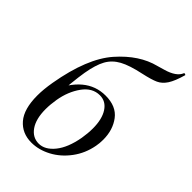

<svg xmlns="http://www.w3.org/2000/svg" viewBox="-223 -808 904 904"><g transform="rotate(45 228.5 -356.5)"><path d="M32 -163Q32 -204 41 -256Q75 -452 156.5 -544.5Q238 -637 334 -661Q340 -663 370 -671.5Q400 -680 419.5 -693.5Q439 -707 446 -725Q448 -727 449 -727Q452 -727 454 -725.5Q456 -724 457 -723Q442 -670 425 -644Q408 -618 384 -607Q360 -596 310 -585Q239 -570 201.5 -549.5Q164 -529 144.5 -494Q125 -459 114 -395Q103 -329 95 -204L62 -224Q130 -390 260 -390Q331 -390 365 -345Q399 -300 399 -235Q399 -211 395 -191Q384 -131 349 -84Q314 -37 266 -11.5Q218 14 169 14Q107 14 69.5 -29.5Q32 -73 32 -163ZM321 -170Q327 -206 327 -238Q327 -300 303.5 -336Q280 -372 240 -372Q190 -372 156 -324.5Q122 -277 111 -212Q105 -176 105 -145Q105 -80 130.5 -43.5Q156 -7 197 -7Q238 -7 272.5 -49.5Q307 -92 321 -170Z"/></g></svg>

Font: Cormorant Infant Medium
Style: Italic
Weight: 500
Italic angle: -10°
Designer: Christian Thalmann (Catharsis Fonts)
Foundry: Catharsis Fonts
Version: Version 4.000